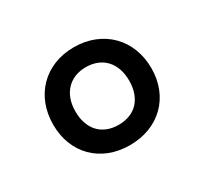

<svg xmlns="http://www.w3.org/2000/svg" viewBox="-77 -833 554 520"><g transform="rotate(-30 200.0 -573.0)"><path d="M199 -420C290 -420 353 -482 353 -572C353 -662 290 -726 199 -726C108 -726 46 -662 46 -572C46 -482 108 -420 199 -420ZM200 -483C147 -483 116 -518 116 -573C116 -628 149 -663 200 -663C252 -663 284 -628 284 -573C284 -518 253 -483 200 -483Z"/></g></svg>

Font: Noto Serif Myanmar Medium
Style: Regular
Weight: 500
Designer: Ben Mitchell and the Monotype Design Team
Foundry: Monotype Imaging Inc.
Version: Version 2.106